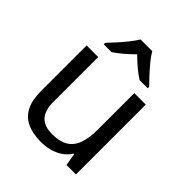

<svg xmlns="http://www.w3.org/2000/svg" viewBox="-212 -950 1042 1042"><g transform="rotate(45 309.0 -429.0)"><path d="M533 -587V-51H461L448 -122H444Q427 -94 400 -76Q373 -58 341 -49.5Q309 -41 274 -41Q210 -41 166.5 -61.5Q123 -82 101 -125Q79 -168 79 -236V-587H168V-242Q168 -178 197 -146Q226 -114 287 -114Q347 -114 381.5 -136.5Q416 -159 430.5 -202.5Q445 -246 445 -308V-587ZM353 -817Q365 -795 387.5 -767.5Q410 -740 434.5 -713.5Q459 -687 478 -668V-657H416Q390 -673 362 -696.5Q334 -720 307 -747Q280 -720 253 -697Q226 -674 200 -657H140V-668Q159 -688 182.5 -714Q206 -740 228 -767.5Q250 -795 263 -817Z"/></g></svg>

Font: Noto Sans Tamil UI
Style: Regular
Weight: 400
Designer: Jelle Bosma - Monotype Design Team
Foundry: Monotype Imaging Inc.
Version: Version 2.004